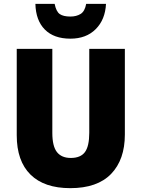

<svg xmlns="http://www.w3.org/2000/svg" viewBox="-20 -1019 735 998"><path d="M629 -320Q629 -189 557.5 -115Q486 -41 345 -41Q210 -41 138.5 -111.5Q67 -182 67 -316V-765H252V-328Q252 -259 276 -228.5Q300 -198 348 -198Q399 -198 421.5 -228.5Q444 -259 444 -329V-765H629ZM531 -999Q527 -917 477.5 -867.5Q428 -818 346 -818Q260 -818 213 -865.5Q166 -913 164 -999H264Q272 -959 290.5 -946Q309 -933 346 -933Q377 -933 399 -946.5Q421 -960 428 -999Z"/></svg>

Font: Noto Sans Tamil UI SemiCondensed Black
Style: Regular
Weight: 900
Width: 4
Designer: Jelle Bosma - Monotype Design Team
Foundry: Monotype Imaging Inc.
Version: Version 2.004; ttfautohint (v1.8.4.7-5d5b)